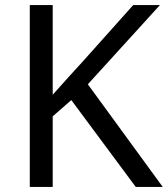

<svg xmlns="http://www.w3.org/2000/svg" viewBox="-20 -734 659 754"><path d="M619 0H513L260 -341L187 -277V0H97V-714H187V-362Q217 -396 248 -430Q279 -464 310 -498L503 -714H608L325 -403Z"/></svg>

Font: Noto Naskh Arabic
Style: Regular
Weight: 400
Designer: Monotype Design Team, David Williams, Mohamad Dakak and Nizar Qandah
Foundry: Monotype Imaging Inc.
Version: Version 2.013